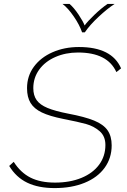

<svg xmlns="http://www.w3.org/2000/svg" viewBox="-20 -950 648 980"><path d="M27 -103 50 -124Q85 -69 135.5 -43.5Q186 -18 261 -18Q337 -18 395.5 -42Q454 -66 486 -109.5Q518 -153 518 -210Q518 -255 488.5 -280.5Q459 -306 419.5 -317Q380 -328 303 -343Q233 -357 193.5 -376Q154 -395 136 -424.5Q118 -454 118 -500Q118 -562 153 -609.5Q188 -657 248.5 -683.5Q309 -710 383 -710Q551 -710 598 -601L574 -582Q529 -682 378 -682Q315 -682 262.5 -659Q210 -636 180 -594.5Q150 -553 150 -500Q150 -463 167 -439Q184 -415 222.5 -399Q261 -383 328 -370Q413 -354 460.5 -334.5Q508 -315 529 -285Q550 -255 550 -208Q550 -143 514 -93.5Q478 -44 412 -17Q346 10 259 10Q176 10 119 -17.5Q62 -45 27 -103ZM299 -930H335Q358 -910 381 -875.5Q404 -841 412 -820Q426 -840 462 -874.5Q498 -909 529 -930H565Q528 -906 483 -864Q438 -822 413 -785H399Q386 -823 356.5 -866Q327 -909 299 -930Z"/></svg>

Font: KoHo ExtraLight
Style: Italic
Weight: 275
Italic angle: -10°
Version: Version 1.000; ttfautohint (v1.6)